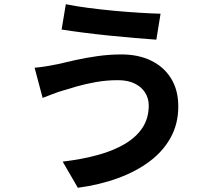

<svg xmlns="http://www.w3.org/2000/svg" viewBox="-20 -827 1040 910"><path d="M685 -327Q685 -360 668.5 -387Q652 -414 619.5 -430.5Q587 -447 539 -447Q485 -447 434.5 -438Q384 -429 344.5 -417.5Q305 -406 279 -398Q257 -392 230.5 -381.5Q204 -371 182 -363L144 -506Q170 -508 200 -513Q230 -518 254 -523Q291 -532 338.5 -542.5Q386 -553 442 -561Q498 -569 556 -569Q636 -569 696.5 -539.5Q757 -510 791 -455Q825 -400 825 -322Q825 -242 790 -177Q755 -112 691 -63.5Q627 -15 540 17Q453 49 349 63L277 -61Q370 -72 445.5 -93Q521 -114 574.5 -146.5Q628 -179 656.5 -223.5Q685 -268 685 -327ZM292 -807Q335 -798 395.5 -790Q456 -782 520.5 -776Q585 -770 643.5 -766.5Q702 -763 741 -762L721 -639Q677 -642 618 -647Q559 -652 496 -658.5Q433 -665 374.5 -672.5Q316 -680 272 -687Z"/></svg>

Font: Farlight84_Sys_V01
Style: Bold
Weight: 700
Designer: Monotype Design Team, Nadine Chahine and Nizar Qandah
Foundry: Monotype Imaging Inc.
Version: Version 2.004;October 31, 2024;FontCreator 14.0.0.2814 64-bi